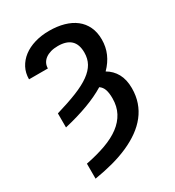

<svg xmlns="http://www.w3.org/2000/svg" viewBox="-221 -865 1099 1206"><g transform="rotate(-30 328.5 -262.0)"><path d="M112.9 -260.3Q202.1 -286.6 265.6 -312.1Q329.2 -337.7 369.7 -366.8Q410.2 -396 429.2 -430.2Q448.2 -464.5 448.2 -508.5Q448.2 -568.2 416.9 -597.7Q385.7 -627.1 323.9 -627.1Q295.1 -627.1 272.2 -620.6Q249.3 -614 233.1 -602.1Q217 -590.2 208.3 -573.5Q199.6 -556.8 199.6 -536.2H62.9Q62.9 -581.7 82.2 -618.6Q101.6 -655.5 136.2 -682Q170.8 -708.5 218.8 -722.8Q266.7 -737.2 323.9 -737.2Q382.1 -737.2 430 -723.7Q478 -710.2 512.3 -683.6Q546.5 -657 565.3 -617.2Q584.2 -577.4 584.2 -524.9Q584.2 -471.2 564.1 -424.9Q544 -378.6 504.3 -338.4Q547.2 -313.9 571 -271Q594.8 -228 594.8 -165.5Q594.8 -110.4 578.8 -64.1Q562.9 -17.8 532.8 20.4Q502.8 58.6 460 89.3Q417.3 120 363.8 143.8Q310.4 167.6 247 184.7Q183.6 201.7 112.9 213.1V104.4Q194.2 88.4 258.2 65.3Q322.1 42.3 366.3 9.1Q410.5 -24.1 433.9 -68.5Q457.4 -112.9 457.4 -171.2Q457.4 -210.2 448.9 -234.9Q440.3 -259.6 420.1 -273.1Q361.9 -237.6 285.3 -209.2Q208.8 -180.8 112.9 -158.4Z"/></g></svg>

Font: Interop SemBd
Style: Regular
Weight: 600
Designer: Rasmus Andersson, Google, Jang Haemin
Foundry: jhaemin
Version: Version 1.008